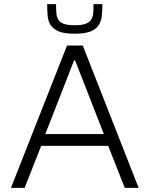

<svg xmlns="http://www.w3.org/2000/svg" viewBox="-20 -908 723 928"><path d="M33 0ZM583 0 503 -203H179L99 0H33L304 -688H380L650 0ZM343 -616H338L199 -260H482ZM208 -745ZM475 -888Q475 -857 472 -830.5Q469 -804 456 -785Q443 -766 416 -755.5Q389 -745 341 -745Q293 -745 266 -755.5Q239 -766 226 -785Q213 -804 210.5 -830.5Q208 -857 208 -888H251Q251 -863 252.5 -844Q254 -825 262.5 -812Q271 -799 289.5 -792.5Q308 -786 341 -786Q374 -786 392.5 -792.5Q411 -799 420 -812Q429 -825 430.5 -844Q432 -863 432 -888Z"/></svg>

Font: Azeri Sans Light
Style: Regular
Weight: 300
Designer: Hector Gatti & Omnibus-Type (original fonts) / Cristiano Sobral (main changes and remastering)
Version: Version 1.000; ttfautohint (v1.6)